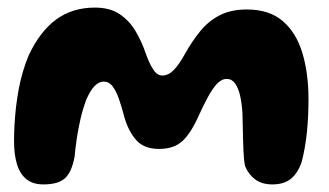

<svg xmlns="http://www.w3.org/2000/svg" viewBox="-20 -473 867 506"><path d="M94.5 13Q66 13 49 -1.2Q32 -15.5 24.5 -41Q17 -66.5 17 -100.5Q17 -120.5 18.2 -143.5Q19.5 -166.5 22.2 -190.8Q25 -215 29.5 -239Q34 -263 40.8 -285.5Q47.5 -308 56 -328Q85.5 -390.5 128.2 -421.8Q171 -453 230 -453Q269.5 -453 295.2 -435.8Q321 -418.5 337.2 -391Q353.5 -363.5 364 -332.5Q372 -309 382.8 -291.5Q393.5 -274 407.5 -274Q424 -274 438 -288.5Q452 -303 467.5 -331Q486.5 -365 508.2 -391.5Q530 -418 559.5 -433Q589 -448 630.5 -448Q690 -448 725.5 -417.2Q761 -386.5 777 -333Q793 -279.5 793 -211.5Q793 -190 792 -167.8Q791 -145.5 788.8 -124Q786.5 -102.5 783 -82.8Q779.5 -63 775 -46Q764.5 -16 746.2 -1.5Q728 13 698 13Q670.5 13 652.8 0Q635 -13 626 -35Q624 -44 623 -54.8Q622 -65.5 621.5 -78.8Q621 -92 620.5 -106.8Q620 -121.5 619.8 -138.2Q619.5 -155 619 -174Q617.5 -200 612.8 -220.8Q608 -241.5 599.5 -253.2Q591 -265 577.5 -265Q563.5 -265 551.2 -251.5Q539 -238 527.5 -216.5Q516 -195 505 -171Q484.5 -124 461.8 -102.2Q439 -80.5 399.5 -80.5Q359.5 -80.5 339 -103.8Q318.5 -127 308 -163.5Q300.5 -192.5 293 -213.5Q285.5 -234.5 276.2 -246.2Q267 -258 253 -258Q240.5 -258 229 -246Q217.5 -234 207.5 -210.5Q198 -185.5 192 -159Q186 -132.5 182.2 -107Q178.5 -81.5 176.5 -59.5Q169 -19.5 151.2 -3.2Q133.5 13 94.5 13Z"/></svg>

Font: Gluten SemiBold
Style: Regular
Weight: 600
Designer: Tyler Finck
Foundry: Etcetera Type Company
Version: Version 1.300